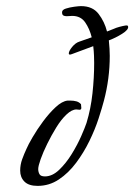

<svg xmlns="http://www.w3.org/2000/svg" viewBox="-20 -609 439 628"><path d="M103 -1Q74 -1 60 -15Q46 -29 46 -51Q46 -70 52.5 -88Q59 -106 67 -123Q72 -135 86.5 -160Q101 -185 121 -212Q141 -239 162 -258.5Q183 -278 201 -280H210Q221 -280 230 -277.5Q239 -275 245 -268Q245 -264 245.5 -261.5Q246 -259 246 -256Q246 -250 240 -250L230 -251Q215 -251 197.5 -234.5Q180 -218 164 -192Q148 -166 134.5 -138.5Q121 -111 113 -88.5Q105 -66 105 -56Q105 -47 109 -39.5Q113 -32 127 -32Q151 -32 173.5 -53.5Q196 -75 214.5 -105Q233 -135 245.5 -163.5Q258 -192 263 -207Q277 -253 282.5 -304Q288 -355 288 -403Q288 -411 287.5 -426Q287 -441 285 -458L215 -432Q205 -428 205 -434Q205 -442 216 -455.5Q227 -469 240 -473L280 -487Q273 -515 258.5 -536Q244 -557 216 -557Q212 -557 207.5 -556.5Q203 -556 198 -556Q191 -556 187 -558.5Q183 -561 183 -569Q183 -577 195.5 -581Q208 -585 223 -587Q238 -589 245 -589Q283 -589 302.5 -563.5Q322 -538 330 -506L353 -515Q359 -518 370 -521Q381 -524 390 -525.5Q399 -527 399 -522Q401 -512 379.5 -498.5Q358 -485 336 -477Q339 -447 339 -426Q339 -352 320 -280Q314 -257 302.5 -221.5Q291 -186 272.5 -148Q254 -110 229 -76.5Q204 -43 172.5 -22Q141 -1 103 -1Z"/></svg>

Font: Hurricane
Style: Regular
Weight: 400
Designer: Robert E. Leuschke
Foundry: Robert E. Leuschke
Version: Version 1.010; ttfautohint (v1.8.3)